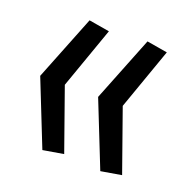

<svg xmlns="http://www.w3.org/2000/svg" viewBox="-89 -619 618 623"><g transform="rotate(20 220.0 -308.0)"><path d="M115 -308 190 -96 119 -84 30 -308 119 -532 190 -520ZM315 -308 390 -96 319 -84 230 -308 319 -532 390 -520Z"/></g></svg>

Font: Strait
Style: Regular
Weight: 400
Designer: Eduardo Rodriguez Tunni
Foundry: Eduardo Rodriguez Tunni
Version: Version 1.002; ttfautohint (v1.8.4.7-5d5b);gftools[0.9.23]